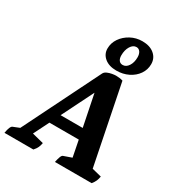

<svg xmlns="http://www.w3.org/2000/svg" viewBox="-246 -1060 1108 1196"><g transform="rotate(30 308.5 -462.0)"><path d="M-33 0Q-24 -53 -8 -58L37 -76L309 -624Q315 -636 330.5 -643Q346 -650 363.5 -653Q381 -656 392 -656Q418 -656 441 -649L555 -81L623 -64Q620 -46 614 -31.5Q608 -17 594 0H330Q335 -25 341 -40.5Q347 -56 355 -58L412 -78L389 -195H178L123 -85L206 -64Q203 -46 196.5 -31.5Q190 -17 175 0ZM215 -270H374L328 -497ZM376 -684Q323 -684 291.5 -710Q260 -736 260 -776Q260 -816 283 -849.5Q306 -883 344 -903.5Q382 -924 427 -924Q481 -924 513 -897Q545 -870 545 -827Q545 -787 522.5 -754.5Q500 -722 461.5 -703Q423 -684 376 -684ZM393 -734Q417 -734 433.5 -759Q450 -784 450 -822Q450 -845 440 -859.5Q430 -874 413 -874Q389 -874 372.5 -847.5Q356 -821 356 -782Q356 -760 365.5 -747Q375 -734 393 -734Z"/></g></svg>

Font: Petrona ExtraBold
Style: Italic
Weight: 800
Italic angle: -9°
Designer: Ringo R. Seeber
Foundry: Ringo R. Seeber
Version: Version 2.001; ttfautohint (v1.8.3)